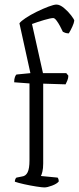

<svg xmlns="http://www.w3.org/2000/svg" viewBox="-20 -820 345 840"><path d="M174 0Q165 0 139 -4Q113 -8 86 -14Q59 -20 45 -25Q45 -31 47 -36Q49 -41 52 -43L77 -48Q93 -50 101 -66.5Q109 -83 109 -118V-455L42 -460Q42 -475 45.5 -483.5Q49 -492 52 -494L113 -500L65 -718Q71 -727 92 -741Q113 -755 140.5 -768.5Q168 -782 192 -791Q216 -800 227 -800Q242 -800 260 -785Q278 -770 291 -753Q304 -736 305 -730Q304 -720 296.5 -703.5Q289 -687 281 -674Q272 -674 265 -676.5Q258 -679 255 -681Q250 -692 242.5 -706Q235 -720 227 -730.5Q219 -741 213 -741Q202 -741 173 -732.5Q144 -724 120 -715L168 -500H270L279 -489Q279 -478 274.5 -467.5Q270 -457 267 -451L169 -454V-105Q169 -83 165.5 -69Q162 -55 159 -50L232 -43Q234 -41 235.5 -36.5Q237 -32 237 -26Q229 -16 208 -8Q187 0 174 0Z"/></svg>

Font: Texturina 72pt ExtraLight
Style: Regular
Weight: 200
Designer: Guillermo Torres Carreño
Foundry: Omnibus-Type
Version: Version 1.002; ttfautohint (v1.8.3)